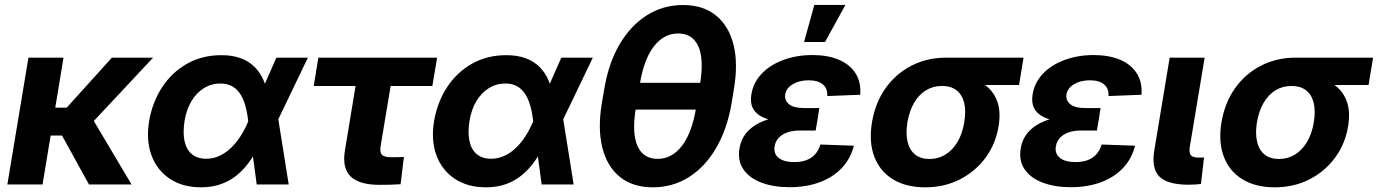

<svg xmlns="http://www.w3.org/2000/svg" viewBox="-20 -760 5677 791"><path d="M241.7 -522.5 155.3 0H10.3L97.2 -522.5ZM610.8 -522.5 310.5 -201.7H159.2L169.9 -316.4H254.9L440.9 -522.5ZM346.7 0 231.4 -209 353 -284.2 522 0Z M808.6 11.7Q732.4 11.7 679.7 -23.4Q627 -58.6 604.2 -119.9Q581.5 -181.2 594.2 -260.3Q607.9 -339.8 648.4 -401.4Q689 -462.9 751.2 -497.8Q813.5 -532.7 892.1 -532.7Q938.5 -532.7 972.7 -519.8Q1006.8 -506.8 1029.8 -483.4Q1052.7 -460 1066.2 -428.2Q1079.6 -396.5 1085 -358.9H1116.2L1125.5 -275.4L1169.4 0H1037.6L1002.4 -262.2Q998.5 -297.9 990.2 -326.4Q981.9 -355 968.5 -374.8Q955.1 -394.5 935.3 -405.3Q915.5 -416 888.2 -416Q851.1 -416 820.3 -397Q789.6 -377.9 768.8 -343.5Q748 -309.1 740.2 -261.2Q732.9 -213.9 740.2 -179Q747.6 -144 770.3 -125Q793 -106 829.6 -106Q857.4 -106 882.6 -117.2Q907.7 -128.4 929.7 -148.9Q951.7 -169.4 970 -197.5Q988.3 -225.6 1002.4 -259.3L1118.7 -522.5H1248.5L1122.1 -259.3L1083 -168H1051.8Q1032.2 -128.4 1008.8 -95.5Q985.4 -62.5 956.3 -38.6Q927.2 -14.6 890.6 -1.5Q854 11.7 808.6 11.7Z M1543.9 1.5Q1459.5 1.5 1424.3 -33.2Q1389.2 -67.9 1400.9 -139.2L1444.8 -405.8H1272.5L1291.5 -522.5H1780.8L1761.2 -405.8H1589.4L1548.3 -159.2Q1543.9 -133.3 1553 -122.8Q1562 -112.3 1590.8 -112.3Q1603.5 -112.3 1617.7 -112.5Q1631.8 -112.8 1644 -113.3L1630.4 -1Q1608.4 0.5 1586.9 1Q1565.4 1.5 1543.9 1.5Z M1982.4 11.7Q1906.2 11.7 1853.5 -23.4Q1800.8 -58.6 1778.1 -119.9Q1755.4 -181.2 1768.1 -260.3Q1781.7 -339.8 1822.3 -401.4Q1862.8 -462.9 1925 -497.8Q1987.3 -532.7 2065.9 -532.7Q2112.3 -532.7 2146.5 -519.8Q2180.7 -506.8 2203.6 -483.4Q2226.6 -460 2240 -428.2Q2253.4 -396.5 2258.8 -358.9H2290L2299.3 -275.4L2343.3 0H2211.4L2176.3 -262.2Q2172.4 -297.9 2164.1 -326.4Q2155.8 -355 2142.3 -374.8Q2128.9 -394.5 2109.1 -405.3Q2089.4 -416 2062 -416Q2024.9 -416 1994.1 -397Q1963.4 -377.9 1942.6 -343.5Q1921.9 -309.1 1914.1 -261.2Q1906.7 -213.9 1914.1 -179Q1921.4 -144 1944.1 -125Q1966.8 -106 2003.4 -106Q2031.2 -106 2056.4 -117.2Q2081.5 -128.4 2103.5 -148.9Q2125.5 -169.4 2143.8 -197.5Q2162.1 -225.6 2176.3 -259.3L2292.5 -522.5H2422.4L2295.9 -259.3L2256.8 -168H2225.6Q2206.1 -128.4 2182.6 -95.5Q2159.2 -62.5 2130.1 -38.6Q2101.1 -14.6 2064.5 -1.5Q2027.8 11.7 1982.4 11.7Z M2669.4 11.7Q2587.4 11.7 2534.4 -30.8Q2481.4 -73.2 2461.7 -151.1Q2441.9 -229 2459.5 -335.4L2469.2 -392.1Q2486.8 -499 2532.2 -576.7Q2577.6 -654.3 2644.5 -696.8Q2711.4 -739.3 2793.9 -739.3Q2876 -739.3 2929 -696.8Q2981.9 -654.3 3001.7 -576.7Q3021.5 -499 3003.4 -392.1L2994.1 -335.4Q2976.1 -229 2930.7 -150.9Q2885.3 -72.8 2818.4 -30.5Q2751.5 11.7 2669.4 11.7ZM2689 -105.5Q2748 -105.5 2789.3 -158.9Q2830.6 -212.4 2847.7 -315.4L2863.8 -412.1Q2880.9 -515.1 2857.2 -568.6Q2833.5 -622.1 2773.9 -622.1Q2714.8 -622.1 2673.6 -568.6Q2632.3 -515.1 2615.7 -412.1L2599.6 -315.4Q2582.5 -212.4 2606.2 -158.9Q2629.9 -105.5 2689 -105.5ZM2571.8 -308.6 2590.3 -418.9H2890.6L2872.1 -308.6Z M3232.9 11.2Q3167.5 11.2 3117.7 -7.3Q3067.9 -25.9 3043 -61.8Q3018.1 -97.7 3026.4 -148.4Q3032.7 -186 3054.4 -212.2Q3076.2 -238.3 3110.1 -254.6Q3144 -271 3186.8 -278.3Q3229.5 -285.6 3277.3 -285.6H3351.1L3340.3 -222.2H3273.4Q3245.6 -222.2 3223.9 -214.6Q3202.1 -207 3188.5 -192.6Q3174.8 -178.2 3171.4 -157.7Q3166 -127.4 3187.5 -109.9Q3209 -92.3 3252.4 -92.3Q3281.7 -92.3 3303.2 -100.6Q3324.7 -108.9 3338.9 -125.2Q3353 -141.6 3359.9 -164.6L3497.6 -159.7Q3484.4 -106.4 3448.2 -68.1Q3412.1 -29.8 3357.2 -9.3Q3302.2 11.2 3232.9 11.2ZM3277.3 -252.9Q3226.1 -252.9 3185.8 -259Q3145.5 -265.1 3118.9 -278.8Q3092.3 -292.5 3081.1 -315.4Q3069.8 -338.4 3075.7 -372.6Q3084 -421.4 3119.1 -457.5Q3154.3 -493.7 3208.5 -513.4Q3262.7 -533.2 3327.1 -533.2Q3389.6 -533.2 3435.1 -514.2Q3480.5 -495.1 3504.2 -458.7Q3527.8 -422.4 3523.9 -369.6L3388.2 -364.3Q3390.1 -395 3370.1 -412.1Q3350.1 -429.2 3311 -429.2Q3272.9 -429.2 3246.1 -413.1Q3219.2 -397 3214.8 -370.6Q3211.4 -346.7 3230.5 -330.8Q3249.5 -314.9 3291.5 -314.9H3355.5L3345.2 -252.9ZM3292.5 -586.9 3335 -739.7H3462.9L3378.9 -586.9Z M3791.5 11.7Q3712.4 11.7 3658.4 -21.5Q3604.5 -54.7 3581.8 -115Q3559.1 -175.3 3572.3 -255.9Q3585.9 -336.9 3628.2 -396.5Q3670.4 -456.1 3734.9 -489.3Q3799.3 -522.5 3877.9 -522.5H4196.8L4178.2 -409.7H3957.5L3859.9 -405.8Q3824.2 -405.8 3795.2 -388.2Q3766.1 -370.6 3746.3 -337.2Q3726.6 -303.7 3718.3 -255.9Q3710.9 -209 3719.2 -175Q3727.5 -141.1 3750.5 -123Q3773.4 -105 3809.1 -105Q3845.2 -105 3874.8 -123Q3904.3 -141.1 3924.6 -175Q3944.8 -209 3952.6 -255.9Q3960.4 -303.7 3951.9 -337.2Q3943.4 -370.6 3920.4 -388.2Q3897.5 -405.8 3861.8 -405.8L3868.2 -454.6Q3921.4 -454.6 3966.8 -442.6Q4012.2 -430.7 4044.2 -405Q4076.2 -379.4 4089.8 -338.4Q4103.5 -297.4 4093.8 -239.3Q4082 -167 4040.3 -110.4Q3998.5 -53.7 3934.6 -21Q3870.6 11.7 3791.5 11.7Z M4391.6 11.2Q4326.2 11.2 4276.4 -7.3Q4226.6 -25.9 4201.7 -61.8Q4176.8 -97.7 4185.1 -148.4Q4191.4 -186 4213.1 -212.2Q4234.9 -238.3 4268.8 -254.6Q4302.7 -271 4345.5 -278.3Q4388.2 -285.6 4436 -285.6H4509.8L4499 -222.2H4432.1Q4404.3 -222.2 4382.6 -214.6Q4360.8 -207 4347.2 -192.6Q4333.5 -178.2 4330.1 -157.7Q4324.7 -127.4 4346.2 -109.9Q4367.7 -92.3 4411.1 -92.3Q4440.4 -92.3 4461.9 -100.6Q4483.4 -108.9 4497.6 -125.2Q4511.7 -141.6 4518.6 -164.6L4656.2 -159.7Q4643.1 -106.4 4606.9 -68.1Q4570.8 -29.8 4515.9 -9.3Q4460.9 11.2 4391.6 11.2ZM4436 -252.9Q4384.8 -252.9 4344.5 -259Q4304.2 -265.1 4277.6 -278.8Q4251 -292.5 4239.7 -315.4Q4228.5 -338.4 4234.4 -372.6Q4242.7 -421.4 4277.8 -457.5Q4313 -493.7 4367.2 -513.4Q4421.4 -533.2 4485.8 -533.2Q4548.3 -533.2 4593.8 -514.2Q4639.2 -495.1 4662.8 -458.7Q4686.5 -422.4 4682.6 -369.6L4546.9 -364.3Q4548.8 -395 4528.8 -412.1Q4508.8 -429.2 4469.7 -429.2Q4431.6 -429.2 4404.8 -413.1Q4377.9 -397 4373.5 -370.6Q4370.1 -346.7 4389.2 -330.8Q4408.2 -314.9 4450.2 -314.9H4514.2L4503.9 -252.9Z M4877.9 1Q4790.5 1 4756.8 -32.2Q4723.1 -65.4 4735.4 -140.1L4798.8 -522.5H4942.9L4881.8 -155.3Q4877.9 -130.9 4886 -120.8Q4894 -110.8 4918 -110.8Q4924.3 -110.8 4930.2 -110.8Q4936 -110.8 4940.4 -111.3L4927.7 -2Q4917 -1 4904.3 0Q4891.6 1 4877.9 1Z M5231.4 11.7Q5152.3 11.7 5098.4 -21.5Q5044.4 -54.7 5021.7 -115Q4999 -175.3 5012.2 -255.9Q5025.9 -336.9 5068.1 -396.5Q5110.4 -456.1 5174.8 -489.3Q5239.3 -522.5 5317.9 -522.5H5636.7L5618.2 -409.7H5397.5L5299.8 -405.8Q5264.2 -405.8 5235.1 -388.2Q5206.1 -370.6 5186.3 -337.2Q5166.5 -303.7 5158.2 -255.9Q5150.9 -209 5159.2 -175Q5167.5 -141.1 5190.4 -123Q5213.4 -105 5249 -105Q5285.2 -105 5314.7 -123Q5344.2 -141.1 5364.5 -175Q5384.8 -209 5392.6 -255.9Q5400.4 -303.7 5391.8 -337.2Q5383.3 -370.6 5360.4 -388.2Q5337.4 -405.8 5301.8 -405.8L5308.1 -454.6Q5361.3 -454.6 5406.7 -442.6Q5452.1 -430.7 5484.1 -405Q5516.1 -379.4 5529.8 -338.4Q5543.5 -297.4 5533.7 -239.3Q5522 -167 5480.2 -110.4Q5438.5 -53.7 5374.5 -21Q5310.5 11.7 5231.4 11.7Z"/></svg>

Font: Inter 28pt
Style: Bold Italic
Weight: 700
Italic angle: -9.3988°
Designer: Rasmus Andersson
Foundry: rsms
Version: Version 4.001;git-66647c0bb